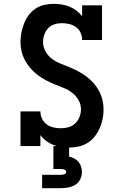

<svg xmlns="http://www.w3.org/2000/svg" viewBox="-20 -763 640 1003"><path d="M339 8Q318 8 297 4.5Q276 1 257 -6.5Q238 -14 221 -27Q204 -40 191 -57V0H87V-181H191Q191 -161 199.5 -143Q208 -125 223.5 -113.5Q239 -102 258.5 -97.5Q278 -93 298 -93Q318 -93 338 -98.5Q358 -104 373 -118.5Q388 -133 395.5 -152.5Q403 -172 403 -192Q403 -218 390 -240.5Q377 -263 357 -278.5Q337 -294 313 -303.5Q289 -313 265.5 -322.5Q242 -332 219.5 -344Q197 -356 177 -371Q157 -386 140 -405.5Q123 -425 111 -447Q99 -469 93 -494Q87 -519 87 -544Q87 -569 92 -593.5Q97 -618 106 -641Q115 -664 130.5 -684.5Q146 -705 166.5 -718.5Q187 -732 212 -737.5Q237 -743 262 -743Q282 -743 303 -739.5Q324 -736 343.5 -728Q363 -720 379.5 -707.5Q396 -695 409 -678V-735H513V-554H409Q409 -574 401 -592Q393 -610 377 -621.5Q361 -633 341.5 -637.5Q322 -642 303 -642Q283 -642 264 -636Q245 -630 231.5 -615.5Q218 -601 211.5 -582Q205 -563 205 -543Q205 -518 217.5 -495Q230 -472 250.5 -456.5Q271 -441 294.5 -431.5Q318 -422 341.5 -412.5Q365 -403 387.5 -391Q410 -379 430.5 -364Q451 -349 468 -330Q485 -311 497 -288.5Q509 -266 515 -241.5Q521 -217 521 -191Q521 -166 516 -141Q511 -116 500.5 -92.5Q490 -69 474 -49Q458 -29 436.5 -16Q415 -3 390 2.5Q365 8 339 8ZM200 220V150H300Q304 150 308 149.5Q312 149 316 147.5Q320 146 323 142.5Q326 139 326 135Q326 131 323 127.5Q320 124 316 122.5Q312 121 308 120.5Q304 120 300 120H259V0H341V55Q355 58 368 65Q381 72 390 82.5Q399 93 403.5 107Q408 121 408 135Q408 155 399.5 173Q391 191 374.5 201.5Q358 212 338.5 216Q319 220 300 220Z"/></svg>

Font: Iosevka Curly Slab Extended
Style: Bold
Weight: 700
Width: 7
Monospace: yes
Designer: Belleve Invis
Foundry: Belleve Invis
Version: Version 11.1.0; ttfautohint (v1.8.3)